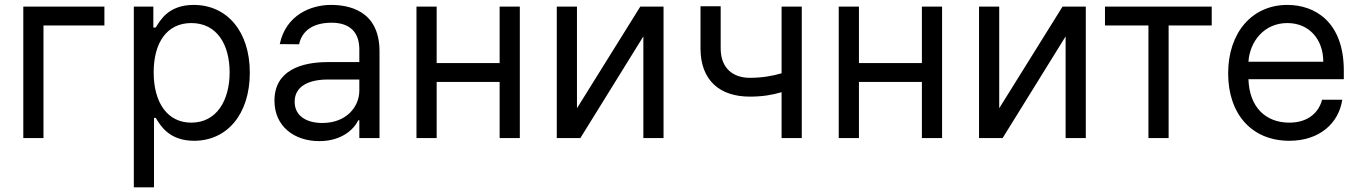

<svg xmlns="http://www.w3.org/2000/svg" viewBox="-20 -573 5649 797"><path d="M413.4 -545.5H76.7V0H160.5V-467.3H413.4Z M535.5 204.5H619.3V-83.8H626.4C644.9 -54 680.4 11.4 785.5 11.4C921.9 11.4 1017 -98 1017 -271.3C1017 -443.2 921.9 -552.6 784.1 -552.6C677.6 -552.6 644.9 -487.2 626.4 -458.8H616.5V-545.5H535.5ZM617.9 -272.7C617.9 -394.9 671.9 -477.3 774.1 -477.3C880.7 -477.3 933.2 -387.8 933.2 -272.7C933.2 -156.2 879.3 -63.9 774.1 -63.9C673.3 -63.9 617.9 -149.1 617.9 -272.7Z M1305.4 12.8C1400.6 12.8 1450.3 -38.4 1467.3 -73.9H1471.6V0H1555.4V-359.4C1555.4 -532.7 1423.3 -552.6 1353.7 -552.6C1271.3 -552.6 1166.9 -511.4 1141.3 -389.9L1221.6 -389.2C1233 -443.2 1276.6 -478.7 1356.5 -478.7C1433.6 -478.7 1471.6 -437.9 1471.6 -367.9V-315.3H1341.6C1228.7 -315.3 1119.3 -279.8 1119.3 -154.8C1119.3 -48.3 1201.7 12.8 1305.4 12.8ZM1203.1 -150.6C1203.1 -214.5 1260.7 -242.9 1340.9 -242.9H1471.6V-197.4C1471.6 -129.3 1417.6 -62.5 1318.2 -62.5C1251.4 -62.5 1203.1 -92.3 1203.1 -150.6Z M1792.6 -545.5H1708.8V0H1792.6V-233H2054V0H2137.8V-545.5H2054V-311.1H1792.6Z M2375 -123.6V-545.5H2291.2V0H2389.2L2650.6 -421.9V0H2734.4V-545.5H2637.8Z M3308.2 -545.5H3224.4V-268.8C3183.9 -257.1 3142.4 -250 3092.3 -250C3024.1 -250 2971.6 -288.4 2971.6 -372.2V-546.9H2887.8V-372.2C2887.8 -238.6 2968.8 -171.9 3092.3 -171.9C3143.8 -171.9 3185 -178.6 3224.4 -190.3V0H3308.2Z M3545.5 -545.5H3461.6V0H3545.5V-233H3806.8V0H3890.6V-545.5H3806.8V-311.1H3545.5Z M4127.8 -123.6V-545.5H4044V0H4142L4403.4 -421.9V0H4487.2V-545.5H4390.6Z M4566.8 -467.3H4747.2V0H4831V-467.3H5009.9V-545.5H4566.8Z M5332.4 11.4C5458.1 11.4 5537.6 -62.5 5551.8 -159.1H5468C5452.4 -99.4 5402.7 -63.9 5332.4 -63.9C5234 -63.9 5166.2 -127.5 5162.3 -244.3H5558.2V-279.8C5558.2 -483 5437.5 -552.6 5323.9 -552.6C5176.1 -552.6 5078.1 -436.1 5078.1 -268.5C5078.1 -100.9 5174.7 11.4 5332.4 11.4ZM5162.3 -316.8C5168 -401.6 5228 -477.3 5323.9 -477.3C5414.8 -477.3 5473 -409.1 5473 -316.8Z"/></svg>

Font: Magic Ui Pro
Style: Regular
Weight: 400
Designer: Stefan Endress, Andreas Faust
Version: Version 1.000;FEAKit 1.0